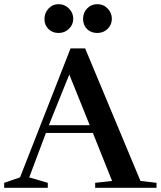

<svg xmlns="http://www.w3.org/2000/svg" viewBox="-34 -900 770 920"><path d="M716 0H422V-24L503 -33L411 -263H186L106 -50L195 -24V0H-14V-24L62 -50L304 -668H374L639 -33L716 -24ZM396 -300 298 -543 200 -300ZM317 -810Q317 -782 296.5 -762Q276 -742 246.5 -742Q217 -742 198 -761Q179 -780 179 -809Q179 -838 198.5 -859Q218 -880 247 -880Q276 -880 296.5 -859Q317 -838 317 -810ZM502 -810Q502 -782 482 -762Q462 -742 432 -742Q402 -742 383 -761Q364 -780 364 -809.5Q364 -839 383.5 -859.5Q403 -880 432.5 -880Q462 -880 482 -859Q502 -838 502 -810Z"/></svg>

Font: Rufina
Style: Bold
Weight: 700
Designer: Martin Sommaruga
Foundry: Martin Sommaruga
Version: Version 1.001